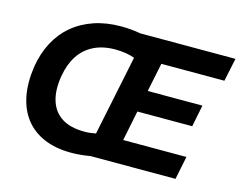

<svg xmlns="http://www.w3.org/2000/svg" viewBox="-102 -897 1333 1065"><g transform="rotate(15 564.5 -364.5)"><path d="M382 10Q293 10 226.5 -18.5Q160 -47 118.5 -100.5Q77 -154 62.5 -229.5Q48 -305 62 -399Q75 -478 108.5 -541Q142 -604 194.5 -648Q247 -692 316.5 -715.5Q386 -739 470 -739Q499 -739 527.5 -736.5Q556 -734 583 -729H1129L1101 -596H739L705 -431H1019L994 -306H679L644 -133H1007L980 0H492Q469 4 440.5 7Q412 10 382 10ZM423 -122Q443 -122 459 -124Q475 -126 489 -129L584 -589Q561 -598 532 -602.5Q503 -607 472 -607Q402 -607 349.5 -581Q297 -555 265 -506Q233 -457 221 -387Q207 -303 226 -243.5Q245 -184 294.5 -153Q344 -122 423 -122Z"/></g></svg>

Font: Mona Sans ExtraLight
Style: Bold Italic
Weight: 700
Italic angle: -11.6951°
Version: Version 2.000